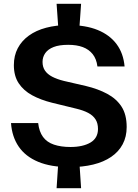

<svg xmlns="http://www.w3.org/2000/svg" viewBox="-20 -870 728 1011"><path d="M278 121 288 -31H397L407 121ZM288 -708 278 -850H407L397 -708ZM347 10Q248 10 181 -18Q114 -46 78.5 -98Q43 -150 38 -222H181Q186 -177 206.5 -149Q227 -121 264 -108.5Q301 -96 351 -96Q384 -96 410.5 -102Q437 -108 456.5 -119.5Q476 -131 486 -149Q496 -167 496 -191Q496 -221 483 -241.5Q470 -262 444.5 -275.5Q419 -289 381 -298L254 -329Q194 -344 149 -368.5Q104 -393 78.5 -431.5Q53 -470 53 -527Q53 -577 73.5 -616Q94 -655 132 -682.5Q170 -710 223 -724Q276 -738 340 -738Q431 -738 494.5 -712Q558 -686 594 -637.5Q630 -589 636 -520H493Q488 -560 468 -585Q448 -610 416 -622Q384 -634 339 -634Q292 -634 262.5 -622.5Q233 -611 218.5 -590.5Q204 -570 204 -544Q204 -517 217 -498Q230 -479 255 -466Q280 -453 316 -444L433 -417Q496 -402 544.5 -376Q593 -350 620 -308.5Q647 -267 647 -201Q647 -150 626 -110.5Q605 -71 565.5 -44Q526 -17 470.5 -3.5Q415 10 347 10Z"/></svg>

Font: Hubot Sans SemiBold
Style: Regular
Weight: 600
Designer: Deni Anggara
Foundry: GitHub, Inc., Subsidiary of Microsoft Corporation
Version: Version 2.000